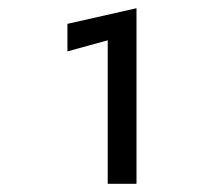

<svg xmlns="http://www.w3.org/2000/svg" viewBox="-20 -721 515 467"><path d="M144 -596V-663L312 -701V-274H242V-623Z"/></svg>

Font: Renner* Medium
Style: Medium
Weight: 500
Version: Version 003.000 ; ttfautohint (v0.97) -l 8 -r 50 -G 200 -x 1